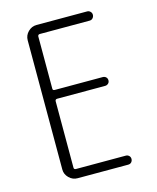

<svg xmlns="http://www.w3.org/2000/svg" viewBox="-110 -807 721 884"><g transform="rotate(-15 250.0 -365.0)"><path d="M149.4 0Q126 0 108.9 -17.1Q91.8 -34.2 91.8 -56.6V-672.9Q91.8 -696.3 108.9 -713.4Q126 -730.5 149.4 -730.5H390.6Q399.4 -730.5 405.8 -724.1Q412.1 -717.8 412.1 -709Q412.1 -700.2 406.2 -693.4Q400.4 -686.5 390.6 -686.5H153.3Q144.5 -686.5 143.6 -677.7V-427.7Q143.6 -419.9 153.3 -419.9H381.8Q390.6 -419.9 397 -414.1Q403.3 -408.2 403.3 -398.9Q403.3 -389.6 397 -383.8Q390.6 -377.9 381.8 -377.9H153.3Q144.5 -377.9 143.6 -369.1V-51.8Q143.6 -43 153.3 -43H390.6Q399.4 -43 405.8 -37.1Q412.1 -31.2 412.1 -22Q412.1 -12.7 406.2 -6.3Q400.4 0 390.6 0Z"/></g></svg>

Font: Rounded Mgen+ 1mn light
Style: Regular
Weight: 200
Designer: [Source Han Sans]
Ryoko NISHIZUKA  (kana & ideographs); Paul D. Hunt (Latin, Greek & Cyrillic); Wenlong ZHANG  (bopomofo
Version: Version 1.059.20150602